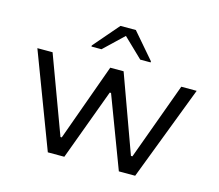

<svg xmlns="http://www.w3.org/2000/svg" viewBox="-104 -867 1143 1000"><g transform="rotate(15 468.0 -367.0)"><path d="M232 0 39 -510H121L275 -94H282L432 -510H504L655 -94H663L815 -510H898L703 0H615L470 -384H463L321 0ZM309 -591V-597L427 -734H510L628 -597V-591H572L468 -691L363 -591Z"/></g></svg>

Font: Saira Expanded
Style: Regular
Weight: 400
Width: 7
Designer: Hector Gatti with collaboration of the Omnibus-Type team
Foundry: Omnibus-Type
Version: Version 1.100; ttfautohint (v1.8.3)